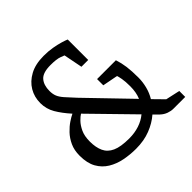

<svg xmlns="http://www.w3.org/2000/svg" viewBox="-172 -816 981 981"><g transform="rotate(-45 319.0 -325.0)"><path d="M273 10Q231 10 190 2Q149 -6 116 -26Q83 -46 63.5 -80.5Q44 -115 44 -169Q44 -209 58 -239Q72 -269 92.5 -290.5Q113 -312 134 -326Q155 -340 170 -347Q134 -387 113 -423Q92 -459 92 -501Q92 -545 113 -580.5Q134 -616 174.5 -638Q215 -660 275 -660Q309 -660 337.5 -655Q366 -650 388 -643.5Q410 -637 421 -632V-484H372L352 -586Q352 -586 331 -594Q310 -602 266 -602Q211 -602 190 -578Q169 -554 169 -512Q169 -490 175.5 -473.5Q182 -457 199 -437.5Q216 -418 246 -386L464 -160Q478 -193 478 -237Q478 -272 474 -293.5Q470 -315 467 -322L384 -338V-383H520Q530 -353 534.5 -320Q539 -287 539 -238Q539 -208 531 -176Q523 -144 506 -116L561 -60L638 -43V0H552Q536 0 517.5 -6.5Q499 -13 483 -28L456 -55Q423 -26 377 -8Q331 10 273 10ZM286 -52Q325 -52 358.5 -63Q392 -74 417 -95L201 -316Q189 -309 173 -292.5Q157 -276 144.5 -249.5Q132 -223 132 -183Q132 -141 145.5 -111.5Q159 -82 192 -67Q225 -52 286 -52Z"/></g></svg>

Font: Faustina
Style: Regular
Weight: 400
Designer: Alfonso Garcia
Foundry: http://www.omnibus-type.com
Version: Version 1.200